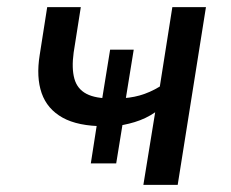

<svg xmlns="http://www.w3.org/2000/svg" viewBox="-20 -517 645 537"><path d="M381 0 414 -203Q388 -185 356.5 -175.5Q325 -166 298 -164L325 -183L305 -60H234L253 -182L272 -164Q198 -164 155 -188Q112 -212 96.5 -256.5Q81 -301 91 -363L112 -497H206L186 -370Q180 -326 188 -297Q196 -268 222 -254.5Q248 -241 293 -242L264 -230L288 -378H354L330 -230L310 -242Q342 -242 370.5 -250Q399 -258 427 -275L462 -497H556L477 0Z"/></svg>

Font: Nunito Sans 7pt SemiCondensed Medium
Style: Italic
Weight: 500
Width: 4
Italic angle: -9°
Designer: Vernon Adams
Foundry: Vernon Adams
Version: Version 3.101;gftools[0.9.27]